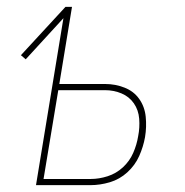

<svg xmlns="http://www.w3.org/2000/svg" viewBox="-20 -540 540 560"><path d="M85 0 165 -487 55 -367 41 -379 171 -520H190L153 -295H287Q316 -295 343 -284.5Q370 -274 386 -251.5Q402 -229 405 -199.5Q408 -170 403 -140Q398 -112 386 -85Q374 -58 351.5 -37.5Q329 -17 300.5 -8.5Q272 0 244 0ZM245 -18Q269 -18 294 -26Q319 -34 338.5 -52Q358 -70 368.5 -94Q379 -118 383 -143Q388 -168 386 -193.5Q384 -219 370.5 -238.5Q357 -258 334.5 -267.5Q312 -277 286 -277H150L107 -18Z"/></svg>

Font: Iosevka Thin Oblique
Style: Regular
Weight: 100
Italic angle: -9°
Monospace: yes
Designer: Belleve Invis
Foundry: Belleve Invis
Version: Version 32.5.0; ttfautohint (v1.8.4)